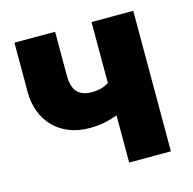

<svg xmlns="http://www.w3.org/2000/svg" viewBox="-83 -609 697 693"><g transform="rotate(-15 265.0 -262.5)"><path d="M473 0H317V-176Q292 -167 267.5 -162Q243 -157 212 -157Q169 -157 135 -171Q101 -185 77.5 -209.5Q54 -234 41.5 -267.5Q29 -301 29 -339V-525H181V-362Q181 -319 199 -299.5Q217 -280 253 -280Q291 -280 317 -297V-525H473Z"/></g></svg>

Font: Oxford Sans
Style: Regular
Weight: 800
Designer: Matt McInerney, Pablo Impallari, Rodrigo Fuenzalida
Foundry: Matt McInerney, Pablo Impallari, Rodrigo Fuenzalida
Version: Version 3.000g; ttfautohint (v1.5) -l 8 -r 28 -G 28 -x 14 -D